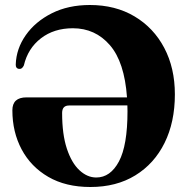

<svg xmlns="http://www.w3.org/2000/svg" viewBox="-20 -734 749 768"><path d="M29.5 -293Q29.5 -344.5 86 -344.5H488Q478 -486 419.5 -553.5Q361 -621 271.5 -621Q196 -621 143.8 -580.8Q91.5 -540.5 75.5 -472.5Q68.5 -456.5 55 -458.5Q42.5 -460.5 43 -476Q45 -539 83 -593.2Q121 -647.5 187 -680.8Q253 -714 339.5 -714Q441.5 -714 518 -668.5Q594.5 -623 637 -542.5Q679.5 -462 679.5 -356.5Q679.5 -245.5 638.2 -162.2Q597 -79 521.2 -32.5Q445.5 14 341.5 14Q243 14 173.2 -26.5Q103.5 -67 66.5 -136.5Q29.5 -206 29.5 -293ZM228.5 -282Q228.5 -196.5 247.5 -139.2Q266.5 -82 297.8 -53Q329 -24 365 -24Q421.5 -24 455.8 -88.2Q490 -152.5 490 -289Q490 -301 489.5 -312.5L256 -312Q228.5 -312 228.5 -282Z"/></svg>

Font: Fraunces 72pt S000
Style: Bold
Weight: 700
Version: Version 1.000; ttfautohint (v1.8.3)